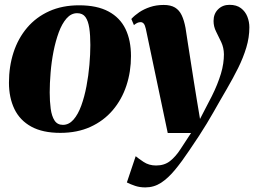

<svg xmlns="http://www.w3.org/2000/svg" viewBox="-20 -550 1079 815"><path d="M316 -527.5Q392 -527.5 440.8 -501.2Q489.5 -475 512.8 -426.8Q536 -378.5 536 -312Q536 -245.5 516.5 -186.5Q497 -127.5 458.5 -82.2Q420 -37 364 -11.5Q308 14 236 14Q161 14 112.8 -12.5Q64.5 -39 41.2 -87.2Q18 -135.5 18 -199Q18 -268 37.5 -327.8Q57 -387.5 95.2 -432.5Q133.5 -477.5 189 -502.5Q244.5 -527.5 316 -527.5ZM307.5 -494Q282 -494 262.5 -471.8Q243 -449.5 229.5 -412.8Q216 -376 207.2 -331.8Q198.5 -287.5 194.8 -241.8Q191 -196 191 -157.5Q191 -120 195.2 -88.5Q199.5 -57 211.5 -38.5Q223.5 -20 247 -20Q272.5 -20 292 -42.2Q311.5 -64.5 325 -101.8Q338.5 -139 347 -183.8Q355.5 -228.5 359.5 -274.2Q363.5 -320 363.5 -359Q363.5 -400.5 359 -430.8Q354.5 -461 342.8 -477.5Q331 -494 307.5 -494ZM599 -427.5Q595.5 -443.5 590 -449.8Q584.5 -456 577 -456Q569.5 -456 563 -453Q556.5 -450 548.5 -443.5L537.5 -469.5Q551 -484.5 571 -498Q591 -511.5 617.2 -520.2Q643.5 -529 675 -529Q704.5 -529 722.8 -518Q741 -507 751.2 -485.5Q761.5 -464 767.5 -431.5Q771.5 -406 777.2 -368.2Q783 -330.5 789.8 -287.8Q796.5 -245 803 -203.5Q809.5 -162 815 -129L829 -45L879.5 -142.5Q892 -167.5 901.5 -191.2Q911 -215 917.8 -237.2Q924.5 -259.5 927.5 -280.2Q930.5 -301 930.5 -319.5Q930 -348 919.2 -371Q908.5 -394 897.5 -415.5Q886.5 -437 886.5 -461Q886.5 -491.5 905.8 -510.5Q925 -529.5 954 -529.5Q984.5 -529.5 1003 -515.2Q1021.5 -501 1030 -479.2Q1038.5 -457.5 1038.5 -434Q1038.5 -391 1025.5 -348Q1012.5 -305 990.8 -261.2Q969 -217.5 942.5 -172Q926.5 -144.5 912.5 -120.2Q898.5 -96 885.5 -72.8Q872.5 -49.5 857.5 -25.2Q842.5 -1 824.8 26.8Q807 54.5 783.5 88.5Q752.5 135 723.2 170.5Q694 206 663.8 225.8Q633.5 245.5 597 245.5Q573 245.5 553.8 239Q534.5 232.5 518.5 224.5L556 113Q566 121.5 589 137Q612 152.5 642.5 152.5Q678 152.5 702 133.5Q726 114.5 746.2 83Q766.5 51.5 791 14.5H692Z"/></svg>

Font: Merriweather 120pt Black
Style: Italic
Weight: 900
Italic angle: -7.8°
Version: Version 2.101